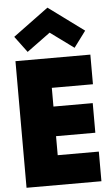

<svg xmlns="http://www.w3.org/2000/svg" viewBox="-66 -1091 659 1133"><g transform="rotate(-5 263.0 -524.0)"><path d="M487.7 0H44.1V-750H487.7V-574.5H244.1V-463.6H476.8V-288.2H244.1V-175.5H487.7ZM49.5 -893.6 259.5 -1048.2 469.5 -893.6 398.6 -798.2 259.5 -900 120.5 -798.2Z"/></g></svg>

Font: Spartan MB Black
Style: Regular
Weight: 900
Designer: Matt Bailey, Mirko Velimirovic
Foundry: Matt Bailey
Version: Version 1.005